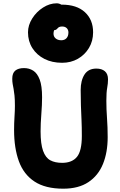

<svg xmlns="http://www.w3.org/2000/svg" viewBox="-20 -1126 724 1159"><path d="M362 13Q254 13 188.5 -30Q123 -73 94 -152.5Q65 -232 65 -341Q65 -382 67.5 -420.5Q70 -459 70 -487Q70 -525 67.5 -549.5Q65 -574 62 -589.5Q59 -605 56.5 -619Q54 -633 54 -651Q54 -685 72.5 -700Q91 -715 125 -715Q156 -715 180.5 -699.5Q205 -684 219.5 -646Q234 -608 234 -539Q234 -494 229.5 -437Q225 -380 225 -333Q225 -257 240 -215.5Q255 -174 283.5 -158.5Q312 -143 355 -143Q415 -143 444.5 -179Q474 -215 474 -305Q474 -360 472 -403Q470 -446 468.5 -488Q467 -530 467 -582Q467 -640 490 -676Q513 -712 562 -712Q594 -712 613 -696Q632 -680 632 -647Q632 -622 627 -595.5Q622 -569 622 -518Q622 -465 626 -412Q630 -359 630 -298Q630 -206 601.5 -136Q573 -66 513.5 -26.5Q454 13 362 13ZM355 -747Q294 -747 248 -770.5Q202 -794 175.5 -835.5Q149 -877 149 -931Q149 -974 174.5 -1014.5Q200 -1055 240 -1080.5Q280 -1106 322 -1106Q337 -1106 350 -1098H353Q443 -1098 492.5 -1052.5Q542 -1007 542 -931Q542 -878 517 -836.5Q492 -795 450 -771Q408 -747 355 -747ZM303 -923Q303 -905 316 -894Q329 -883 350 -883Q370 -883 381.5 -895.5Q393 -908 393 -930Q393 -946 383 -956Q373 -966 355 -966Q336 -966 327.5 -955Q319 -944 307 -944Q303 -934 303 -923Z"/></svg>

Font: Shantell Sans Normal
Style: Bold
Weight: 700
Designer: Stephen Nixon, Anya Danilova, Shantell Martin
Foundry: Arrow Type
Version: Version 1.009;[a7da0bfa3]